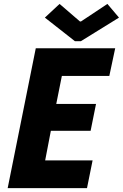

<svg xmlns="http://www.w3.org/2000/svg" viewBox="-20 -968 632 988"><path d="M164.1 -719.7H572.8L542.5 -577.1H298.3L269.5 -433.1H474.1L446.3 -294.9H241.7L212.4 -142.6H456.5L427.7 0H19.5ZM210.9 -877.4 286.6 -947.8 391.6 -857.4H396.5L532.7 -947.8L592.3 -877.4L396 -755.9H365.7Z"/></svg>

Font: Reddit Sans Vanilla ExtraBold
Style: Italic
Weight: 800
Italic angle: -11.25°
Designer: Stephen Hutchings
Version: Version 1.013